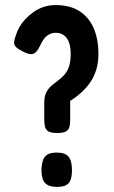

<svg xmlns="http://www.w3.org/2000/svg" viewBox="-20 -725 447 755"><path d="M204 -202Q180 -202 169.5 -209Q159 -216 156.5 -228.5Q154 -241 154 -256V-321Q154 -346 162 -361.5Q170 -377 181.5 -387Q193 -397 206 -406.5Q219 -416 231 -428.5Q243 -441 250.5 -461Q258 -481 258 -513Q258 -554 242.5 -575Q227 -596 199 -596Q185 -596 173 -589.5Q161 -583 152.5 -571.5Q144 -560 137 -544Q129 -528 121 -520Q113 -512 102.5 -512Q92 -512 73 -521Q53 -531 44 -539Q35 -547 35.5 -558.5Q36 -570 44 -591Q48 -603 56.5 -618.5Q65 -634 79 -649Q93 -664 111 -677Q129 -690 151 -697.5Q173 -705 199 -705Q255 -705 292 -681.5Q329 -658 348 -615Q367 -572 367 -512Q367 -484 361 -460Q355 -436 343.5 -415.5Q332 -395 316 -377.5Q300 -360 281 -345.5Q262 -331 241 -319L256 -332V-254Q256 -236 252.5 -224.5Q249 -213 238 -207.5Q227 -202 204 -202ZM203 10Q172 10 157.5 -5Q143 -20 143 -57Q144 -80 149 -95Q154 -110 167 -117.5Q180 -125 204 -125Q236 -125 249.5 -109Q263 -93 263 -56Q263 -34 258 -19Q253 -4 240 3Q227 10 203 10Z"/></svg>

Font: Fredoka Condensed Medium
Style: Regular
Weight: 500
Width: 3
Designer: Ben Nathan
Foundry: Milena B. Brandão, Ben Nathan
Version: Version 2.001